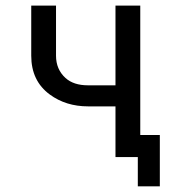

<svg xmlns="http://www.w3.org/2000/svg" viewBox="-20 -557 626 681"><path d="M389.6 0V-179.7H292.5Q213.9 -179.7 156.7 -221.7Q90.8 -270 90.8 -359.4V-537.1H178.7V-359.4Q178.7 -311 212.4 -280.3Q241.2 -254.4 292 -254.4H389.6V-537.1H477.5V-78.1H546.9V104H468.8V0Z"/></svg>

Font: Consola Mono
Style: Book
Weight: 400
Monospace: yes
Designer: Wojciech Kalinowski "wmk69" (wmk69@o2.pl)
Foundry: Wojciech Kalinowski "wmk69" (wmk69@o2.pl)
Version: Version 2.1.0